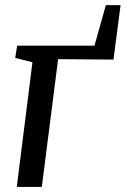

<svg xmlns="http://www.w3.org/2000/svg" viewBox="-20 -734 493 754"><path d="M395.7 -713.8H453.5L425.6 -500L208.2 -501.7L144.2 0H45.9L107.4 -489.5L39.8 -506.6L47.3 -554.7H351Z"/></svg>

Font: Merriweather 7pt Light
Style: Italic
Weight: 300
Italic angle: -7.8°
Designer: Eben Sorkin
Foundry: Eben Sorkin
Version: Version 2.200;gftools[0.9.31]